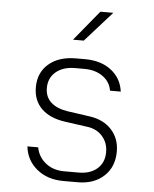

<svg xmlns="http://www.w3.org/2000/svg" viewBox="-55 -831 710 888"><g transform="rotate(5 300.0 -387.5)"><path d="M272 10Q198 10 149 -30.5Q100 -71 93 -135H143Q151 -91 186 -63Q221 -35 272 -35H339Q394 -35 426 -63.5Q458 -92 458 -140Q458 -183 432 -213Q406 -243 363 -249L256 -264Q185 -274 146.5 -312Q108 -350 108 -411Q108 -479 155 -519.5Q202 -560 282 -560H324Q398 -560 445.5 -523Q493 -486 501 -425H451Q445 -465 410.5 -490Q376 -515 324 -515H282Q226 -515 192.5 -487Q159 -459 159 -412Q159 -371 186 -346Q213 -321 264 -313L369 -298Q432 -289 469.5 -248.5Q507 -208 507 -147Q507 -76 461 -33Q415 10 339 10ZM310 -645H260L375 -785H435Z"/></g></svg>

Font: JetBrains Mono Extra Light
Style: Regular
Weight: 200
Monospace: yes
Designer: Philipp Nurullin, Konstantin Bulenkov
Foundry: JetBrains
Version: 2.002